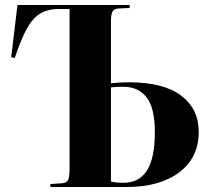

<svg xmlns="http://www.w3.org/2000/svg" viewBox="-20 -750 852 770"><path d="M182 0V-12L228 -15Q246 -16 252.5 -27.5Q259 -39 259 -71V-714H217Q170 -714 139.5 -694.5Q109 -675 86 -632Q63 -589 39 -517L25 -521L50 -730H500V-718L456 -716Q438 -715 431.5 -704Q425 -693 425 -666V-416Q442 -418 460 -419Q478 -420 497 -420Q636 -420 706.5 -366.5Q777 -313 777 -221Q777 -118 699 -59Q621 0 487 0ZM425 -22Q445 -17 476 -17Q538 -17 569.5 -66.5Q601 -116 601 -220Q601 -317 568 -359.5Q535 -402 475 -402Q460 -402 448 -401.5Q436 -401 425 -399Z"/></svg>

Font: Literata 72pt
Style: Bold
Weight: 700
Designer: Latin by Veronika Burian and Jose Scaglione. Greek by Irene Vlachou. Cyrillic by Vera Evstafieva.
Foundry: TypeTogether
Version: Version 3.002